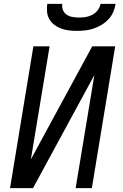

<svg xmlns="http://www.w3.org/2000/svg" viewBox="-20 -975 640 995"><path d="M32 0 153 -735H237L140 -149L458 -735H577L456 0H372L469 -586L151 0ZM379 -815Q358 -815 337 -817.5Q316 -820 297 -827Q278 -834 262 -846Q246 -858 236 -875Q226 -892 224 -913Q222 -934 225 -955H303Q300 -938 306.5 -922.5Q313 -907 326 -898.5Q339 -890 356 -887Q373 -884 390 -884Q407 -884 425 -887Q443 -890 459 -898.5Q475 -907 486.5 -922.5Q498 -938 501 -955H579Q576 -934 567 -913Q558 -892 542 -875Q526 -858 506 -846Q486 -834 465 -827Q444 -820 422 -817.5Q400 -815 379 -815Z"/></svg>

Font: Iosevka Aile Oblique
Style: Regular
Weight: 400
Italic angle: -9°
Designer: Belleve Invis
Foundry: Belleve Invis
Version: Version 31.1.0; ttfautohint (v1.8.4)